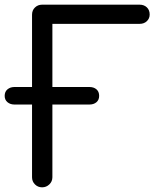

<svg xmlns="http://www.w3.org/2000/svg" viewBox="-37 -801 674 821"><path d="M143 0Q125 0 112.5 -12.5Q100 -25 100 -43V-738Q100 -757 112.5 -769Q125 -781 143 -781H560Q579 -781 591 -769.5Q603 -758 603 -739Q603 -722 591 -710.5Q579 -699 560 -699H187V-43Q187 -25 174 -12.5Q161 0 143 0ZM25 -354Q7 -354 -5 -364Q-17 -374 -17 -391Q-17 -409 -5 -419Q7 -429 25 -429H345Q364 -429 375.5 -419Q387 -409 387 -391Q387 -374 375.5 -364Q364 -354 345 -354Z"/></svg>

Font: Comfortaa Medium
Style: Regular
Weight: 500
Designer: Johan Aakerlund
Foundry: Johan Aakerlund
Version: Version 3.104; ttfautohint (v1.8.1.43-b0c9)